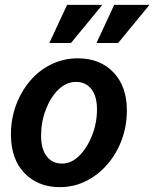

<svg xmlns="http://www.w3.org/2000/svg" viewBox="-20 -760 635 790"><path d="M226 10Q137 10 81 -47.5Q25 -105 25 -207Q25 -271 46 -327.5Q67 -384 104 -427.5Q141 -471 191.5 -495.5Q242 -520 300 -520Q392 -520 447 -462Q502 -404 502 -306Q502 -242 481 -185Q460 -128 422 -84Q384 -40 334 -15Q284 10 226 10ZM235 -87Q274 -87 306.5 -119.5Q339 -152 359 -203Q379 -254 379 -310Q379 -364 356 -393.5Q333 -423 293 -423Q253 -423 220.5 -391.5Q188 -360 168.5 -309Q149 -258 149 -202Q149 -147 172 -117Q195 -87 235 -87ZM272 -583H183L256 -740H401ZM466 -583H377L450 -740H595Z"/></svg>

Font: Instrument Sans SemiCondensed SemiBold Italic
Style: Regular
Weight: 600
Width: 4
Italic angle: -13°
Designer: Rodrigo Fuenzalida
Foundry: fragTYPE
Version: Version 1.000; ttfautohint (v1.8.4.7-5d5b);gftools[0.9.28]